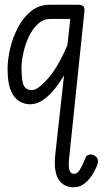

<svg xmlns="http://www.w3.org/2000/svg" viewBox="-20 -436 439 812"><path d="M378 221Q387 225 392 235Q397 245 392 259Q387 275 373.5 298Q360 321 339.5 338.5Q319 356 291 356Q248 356 227 321.5Q206 287 214 215L284 -416H310Q330 -416 334.5 -406Q339 -396 337 -388L273 227Q269 258 272.5 278.5Q276 299 293 299Q307 299 317 283Q327 267 341 233Q346 220 357 218Q368 216 378 221ZM12 -144Q12 -184 23 -231Q34 -278 56 -320Q78 -362 111.5 -389Q145 -416 191 -416H289L283 -356H195Q163 -356 139.5 -334Q116 -312 101 -279Q86 -246 78.5 -211Q71 -176 71 -150Q71 -92 81 -73.5Q91 -55 115 -55Q141 -55 186.5 -108Q232 -161 279 -278L267 -145Q246 -107 221 -72.5Q196 -38 167 -16.5Q138 5 106 5Q84 5 62 -7.5Q40 -20 26 -52.5Q12 -85 12 -144Z"/></svg>

Font: Edu NSW ACT Foundation
Style: Regular
Weight: 400
Designer: Tina and Corey Anderson
Foundry: Google for Education
Version: Version 1.003